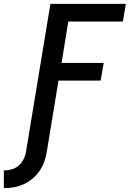

<svg xmlns="http://www.w3.org/2000/svg" viewBox="-72 -755 692 998"><path d="M-52 223V131Q-32 131 -12 125.5Q8 120 24 106.5Q40 93 50 73.5Q60 54 63 35L190 -735H582L567 -643H283L248 -428H467L451 -336H232L171 35Q167 60 158 85.5Q149 111 133.5 133.5Q118 156 96.5 174Q75 192 50 203Q25 214 -0.5 218.5Q-26 223 -52 223Z"/></svg>

Font: Iosevka Aile Semibold
Style: Italic
Weight: 600
Italic angle: -9°
Designer: Belleve Invis
Foundry: Belleve Invis
Version: Version 31.1.0; ttfautohint (v1.8.4)